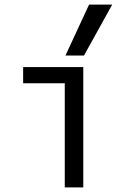

<svg xmlns="http://www.w3.org/2000/svg" viewBox="-20 -810 540 830"><path d="M260 0V-450H80V-520H340V0ZM343 -570H263L365 -790H465Z"/></svg>

Font: M PLUS 1 Code
Style: Regular
Weight: 400
Designer: Coji Morishita
Foundry: UNDERFOREST DESIGN
Version: Version 1.005